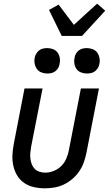

<svg xmlns="http://www.w3.org/2000/svg" viewBox="-20 -1010 591 1042"><path d="M224 12Q193 12 164 5.5Q135 -1 111.5 -17Q88 -33 73.5 -57Q59 -81 52.5 -109.5Q46 -138 47.5 -168.5Q49 -199 55 -230L113 -530H211L149 -214Q146 -197 144.5 -180.5Q143 -164 145 -148.5Q147 -133 152.5 -118.5Q158 -104 168.5 -93.5Q179 -83 194 -78Q209 -73 226 -73Q248 -73 272 -82.5Q296 -92 313.5 -110Q331 -128 340.5 -151Q350 -174 354 -196L419 -530H517L449 -180Q444 -155 435 -129.5Q426 -104 410.5 -81Q395 -58 373.5 -39.5Q352 -21 327 -9Q302 3 275.5 7.5Q249 12 224 12ZM452 -611Q435 -611 419.5 -617Q404 -623 395 -636Q386 -649 383.5 -665.5Q381 -682 385 -699Q387 -710 393 -720Q399 -730 408.5 -737Q418 -744 429 -746.5Q440 -749 451 -749Q468 -749 483.5 -743Q499 -737 508 -724Q517 -711 520 -694.5Q523 -678 519 -661Q517 -650 510.5 -640Q504 -630 495 -623Q486 -616 474.5 -613.5Q463 -611 452 -611ZM237 -611Q220 -611 204.5 -617Q189 -623 180 -636Q171 -649 168 -665.5Q165 -682 169 -699Q171 -710 177.5 -720Q184 -730 193 -737Q202 -744 213.5 -746.5Q225 -749 236 -749Q253 -749 268.5 -743Q284 -737 293 -724Q302 -711 304.5 -694.5Q307 -678 303 -661Q301 -650 295 -640Q289 -630 279.5 -623Q270 -616 259 -613.5Q248 -611 237 -611ZM315 -815 246 -956 298 -985 381 -875 443 -932 507 -990 551 -952 425 -815Z"/></svg>

Font: Lode Dark Term
Style: Bold Italic
Weight: 700
Italic angle: -11°
Monospace: yes
Designer: Belleve Invis
Foundry: Belleve Invis
Version: Version 29.2.0